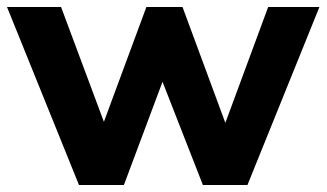

<svg xmlns="http://www.w3.org/2000/svg" viewBox="-20 -527 931 547"><path d="M744 -507H890L685 0H558L443 -294L333 0H205L0 -507H154L276 -180L397 -507H500L622 -177Z"/></svg>

Font: Muli ExtraBold
Style: Regular
Weight: 800
Designer: Vernon Adams
Foundry: Vernon Adams
Version: Version 2.000